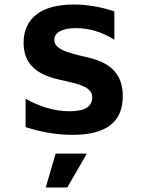

<svg xmlns="http://www.w3.org/2000/svg" viewBox="-20 -580 642 846"><path d="M299.3 14.2C447.8 14.2 521 -42 521 -156.2C521 -249 472.7 -301.8 370.1 -326.2L329.1 -335.9L323.7 -337.4C250 -355 219.2 -374 219.2 -404.3C219.2 -435.5 252 -456.1 314.9 -456.1C373.5 -456.1 431.2 -438.5 483.9 -404.8V-529.8C425.8 -549.8 362.8 -560.1 304.2 -560.1C163.6 -560.1 84 -500.5 84 -391.1C84 -302.7 136.2 -252.4 241.2 -229L280.8 -220.2C327.1 -210 352.5 -199.7 367.7 -188C379.9 -178.2 386.2 -168.5 386.2 -150.4C386.2 -109.9 353.5 -89.8 287.1 -89.8C221.7 -89.8 155.8 -109.4 92.8 -145V-20C163.6 2.9 232.9 14.2 299.3 14.2ZM181.6 246.1H276.4L362.8 96.7H225.1Z"/></svg>

Font: Hack
Style: Bold
Weight: 700
Monospace: yes
Designer: Christopher Simpkins
Foundry: Christopher Simpkins
Version: Version 2.010